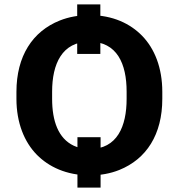

<svg xmlns="http://www.w3.org/2000/svg" viewBox="-20 -790 823 876"><path d="M437.8 -544V-770H332.2V-544ZM438.9 66V-164H333.3V66ZM720.5 -339V-371C720.5 -480.7 685.4 -568.4 628.1 -627C574.9 -681.4 495.6 -721 388.3 -721C339.2 -721 294.1 -712.8 253 -696.5C128.4 -646.9 55 -533.9 55 -371V-339C55 -229.6 91.1 -141.6 148.5 -83.5C201.7 -29.7 282.3 10 389.4 10C438.5 10 483.4 1.8 524.2 -14.5C648.1 -64.3 720.5 -176.2 720.5 -339ZM389.4 -110C362.3 -110 338.1 -115 316.8 -125C245.5 -158.5 217.8 -238.6 217.8 -339V-372C217.8 -497.5 262.6 -600 388.3 -600C514.4 -600 557.7 -498.4 557.7 -372V-339C557.7 -213.7 514.9 -110 389.4 -110Z"/></svg>

Font: Asimov
Style: Wid
Weight: 500
Designer: Google
Version: Version 2.000980; 2014